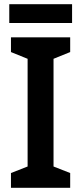

<svg xmlns="http://www.w3.org/2000/svg" viewBox="-20 -942 385 911"><path d="M313 -51H32V-121L111 -152V-663L32 -695V-765H313V-695L234 -663V-152L313 -121ZM322 -922V-833H24V-922Z"/></svg>

Font: Noto Sans Tamil UI SemiCondensed SemiBold
Style: Regular
Weight: 600
Width: 4
Designer: Jelle Bosma - Monotype Design Team
Foundry: Monotype Imaging Inc.
Version: Version 2.004; ttfautohint (v1.8.4.7-5d5b)